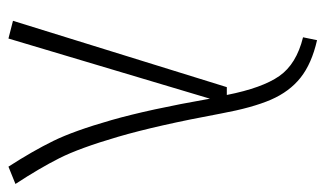

<svg xmlns="http://www.w3.org/2000/svg" viewBox="-182 -600 789 466"><g transform="rotate(90 213.0 -366.5)"><path d="M255 -508Q284 -352 311.5 -258Q339 -164 363.5 -115.5Q388 -67 426 -9L384 8Q346 -51 321.5 -101Q297 -151 271 -242Q245 -333 219 -481L73 8L30 -3L191 -522H210Q193 -608 164 -649.5Q135 -691 70 -707L77 -741Q134 -728 168 -701Q202 -674 221.5 -629Q241 -584 255 -508Z"/></g></svg>

Font: Fira Sans Condensed ExtraLight
Style: Regular
Weight: 275
Width: 3
Designer: Carrois Corporate & Edenspiekermann AG
Foundry: Carrois Corporate GbR & Edenspiekermann AG
Version: Version 4.203